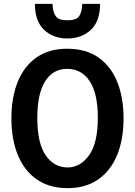

<svg xmlns="http://www.w3.org/2000/svg" viewBox="-20 -961 698 993"><path d="M330 12Q235.5 12 170.8 -32.8Q106 -77.5 72.5 -158.5Q39 -239.5 39 -349Q39 -457.5 72 -538.5Q105 -619.5 169.2 -664.2Q233.5 -709 327 -709Q424.5 -709 489.2 -663.5Q554 -618 586.5 -537Q619 -456 619 -349Q619 -239.5 585.5 -158.5Q552 -77.5 487.5 -32.8Q423 12 330 12ZM330 -95Q395.5 -95 440.8 -158.2Q486 -221.5 486 -352Q486 -477.5 443.8 -541.2Q401.5 -605 327 -605Q254.5 -605 213.8 -541Q173 -477 173 -351Q173 -220.5 216.2 -157.8Q259.5 -95 330 -95ZM328.5 -762Q254.5 -762 207.5 -807.2Q160.5 -852.5 160.5 -941H251.5Q253 -897 268.8 -876.5Q284.5 -856 328.5 -856Q375 -856 389.5 -877.5Q404 -899 405.5 -941H497.5Q497.5 -851 449.8 -806.5Q402 -762 328.5 -762Z"/></svg>

Font: Alatsi
Style: Regular
Weight: 400
Designer: Spyros Zevelakis, Eben Sorkin
Foundry: www.sorkintype.com
Version: Version 1.008; ttfautohint (v1.8.4.7-5d5b)